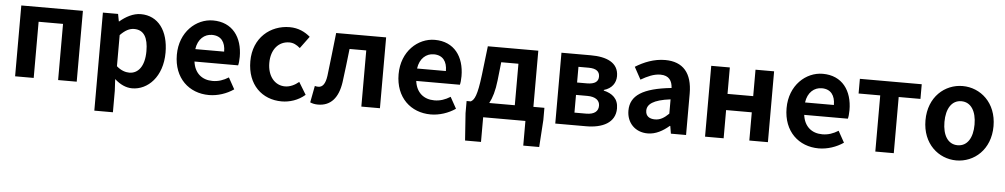

<svg xmlns="http://www.w3.org/2000/svg" viewBox="-41 -936 7915 1512"><g transform="rotate(5 3916.5 -179.5)"><path d="M79 0H226V-444H419V0H566V-560H79Z M724 215H871V45L866 -47C909 -8 956 14 1005 14C1128 14 1243 -97 1243 -289C1243 -461 1161 -574 1023 -574C963 -574 905 -542 858 -502H855L844 -560H724ZM972 -107C942 -107 906 -118 871 -149V-395C909 -434 943 -453 981 -453C1058 -453 1092 -394 1092 -287C1092 -165 1040 -107 972 -107Z M1612 14C1681 14 1752 -10 1807 -48L1757 -138C1717 -113 1677 -99 1631 -99C1548 -99 1488 -147 1476 -239H1821C1825 -252 1828 -279 1828 -307C1828 -461 1748 -574 1594 -574C1461 -574 1333 -461 1333 -280C1333 -95 1455 14 1612 14ZM1474 -337C1485 -418 1537 -460 1596 -460C1668 -460 1702 -412 1702 -337Z M2187 14C2249 14 2317 -7 2371 -54L2312 -151C2281 -125 2243 -106 2203 -106C2123 -106 2064 -174 2064 -280C2064 -385 2122 -454 2208 -454C2239 -454 2265 -441 2293 -417L2363 -512C2322 -547 2269 -574 2200 -574C2048 -574 1914 -466 1914 -280C1914 -94 2032 14 2187 14Z M2474 14C2575 14 2634 -54 2652 -179C2664 -267 2674 -356 2684 -444H2816V0H2963V-560H2568C2555 -446 2543 -332 2529 -219C2520 -152 2497 -126 2464 -126C2453 -126 2445 -128 2437 -130L2412 2C2431 10 2450 14 2474 14Z M3365 14C3434 14 3505 -10 3560 -48L3510 -138C3470 -113 3430 -99 3384 -99C3301 -99 3241 -147 3229 -239H3574C3578 -252 3581 -279 3581 -307C3581 -461 3501 -574 3347 -574C3214 -574 3086 -461 3086 -280C3086 -95 3208 14 3365 14ZM3227 -337C3238 -418 3290 -460 3349 -460C3421 -460 3455 -412 3455 -337Z M3867 -299 3883 -444H4019V-116H3817C3840 -158 3858 -217 3867 -299ZM3779 0H4113V195H4239L4253 -20V-116H4166V-560H3767L3740 -331C3720 -166 3699 -131 3671 -116H3638V-20L3653 195H3779Z M4349 0H4593C4721 0 4823 -47 4823 -161C4823 -238 4775 -276 4707 -292V-297C4771 -315 4801 -362 4801 -414C4801 -522 4705 -560 4581 -560H4349ZM4492 -337V-461H4572C4634 -461 4660 -438 4660 -398C4660 -360 4634 -337 4569 -337ZM4492 -99V-239H4581C4649 -239 4680 -210 4680 -170C4680 -127 4651 -99 4584 -99Z M5080 14C5144 14 5200 -18 5249 -60H5253L5263 0H5383V-327C5383 -489 5310 -574 5168 -574C5080 -574 5000 -541 4934 -500L4987 -403C5039 -433 5089 -456 5141 -456C5210 -456 5234 -414 5237 -359C5011 -335 4914 -272 4914 -152C4914 -57 4980 14 5080 14ZM5128 -101C5085 -101 5054 -120 5054 -164C5054 -214 5100 -252 5237 -269V-156C5201 -121 5170 -101 5128 -101Z M5533 0H5680V-223H5883V0H6030V-560H5883V-351H5680V-560H5533Z M6432 14C6501 14 6572 -10 6627 -48L6577 -138C6537 -113 6497 -99 6451 -99C6368 -99 6308 -147 6296 -239H6641C6645 -252 6648 -279 6648 -307C6648 -461 6568 -574 6414 -574C6281 -574 6153 -461 6153 -280C6153 -95 6275 14 6432 14ZM6294 -337C6305 -418 6357 -460 6416 -460C6488 -460 6522 -412 6522 -337Z M6879 0H7025V-444H7197V-560H6708V-444H6879Z M7520 14C7660 14 7789 -94 7789 -280C7789 -466 7660 -574 7520 -574C7380 -574 7251 -466 7251 -280C7251 -94 7380 14 7520 14ZM7520 -106C7444 -106 7401 -174 7401 -280C7401 -385 7444 -454 7520 -454C7596 -454 7639 -385 7639 -280C7639 -174 7596 -106 7520 -106Z"/></g></svg>

Font: Source Han Sans CN
Style: Bold
Weight: 700
Designer: Ryoko NISHIZUKA 西塚涼子 (kana, bopomofo & ideographs); Paul D. Hunt (Latin, Greek & Cyrillic); Sandoll Communications 산돌커뮤니
Foundry: Adobe
Version: Version 2.001;hotconv 1.0.107;makeotfexe 2.5.65593